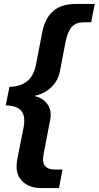

<svg xmlns="http://www.w3.org/2000/svg" viewBox="-20 -745 500 973"><path d="M279 208H189Q132 208 98 178Q64 148 64 99Q64 78 70 49L100 -101Q103 -118 103 -134Q103 -210 9 -211L28 -305Q141 -307 162 -416L194 -581Q208 -653 249.5 -689Q291 -725 365 -725H460L442 -632H405Q365 -632 344 -609Q323 -586 312 -532L283 -380Q273 -334 239 -302Q205 -270 158 -260L157 -258Q194 -249 215.5 -223.5Q237 -198 237 -163Q237 -148 234 -137L203 26Q198 48 198 63Q198 114 258 114H297Z"/></svg>

Font: Libra Sans
Style: Bold Italic
Weight: 700
Italic angle: -12°
Foundry: Context Ltd
Version: Version 1.002